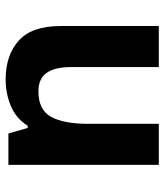

<svg xmlns="http://www.w3.org/2000/svg" viewBox="30 -616 596 697"><g transform="rotate(90 328.5 -268.0)"><path d="M579 -546V0H465L445 -70H437Q411 -28 365.5 -9Q320 10 269 10Q181 10 128 -37.5Q75 -85 75 -190V-546H224V-227Q224 -169 245 -139Q266 -109 312 -109Q380 -109 405 -155.5Q430 -202 430 -289V-546Z"/></g></svg>

Font: Noto Sans Bengali UI
Style: Bold
Weight: 700
Designer: Jelle Bosma - Monotype Design Team
Foundry: Monotype Imaging Inc.
Version: Version 2.003; ttfautohint (v1.8.4.7-5d5b)